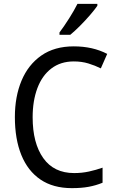

<svg xmlns="http://www.w3.org/2000/svg" viewBox="-20 -964 604 994"><path d="M362 -646Q294 -646 246 -609.5Q198 -573 173.5 -507.5Q149 -442 149 -357Q149 -223 204 -145.5Q259 -68 364 -68Q404 -68 440.5 -76Q477 -84 511 -96V-18Q477 -4 439.5 3Q402 10 352 10Q255 10 189.5 -34.5Q124 -79 90.5 -161.5Q57 -244 57 -358Q57 -464 91.5 -546.5Q126 -629 194 -676.5Q262 -724 362 -724Q460 -724 535 -685L502 -610Q472 -625 437.5 -635.5Q403 -646 362 -646ZM484 -934Q471 -915 446.5 -886.5Q422 -858 394 -830Q366 -802 344 -784H288V-796Q312 -828 338 -869Q364 -910 381 -944H484Z"/></svg>

Font: Noto Sans Gurmukhi SemiCondensed
Style: Regular
Weight: 400
Width: 4
Designer: Jelle Bosma - Monotype Design Team
Foundry: Monotype Imaging Inc.
Version: Version 2.004; ttfautohint (v1.8.4.7-5d5b)